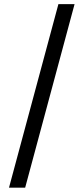

<svg xmlns="http://www.w3.org/2000/svg" viewBox="-20 -781 397 911"><path d="M333.8 -761.4H257.1L22.7 109.4H99.4Z"/></svg>

Font: Inter-Regular
Style: Regular
Weight: 500
Designer: Rasmus Andersson
Foundry: rsms
Version: ""